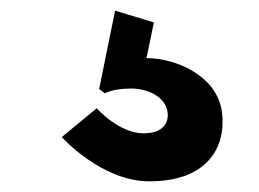

<svg xmlns="http://www.w3.org/2000/svg" viewBox="-20 -46 486 360"><path d="M268.5 -4 195.8 -26 165.9 121 176.8 129C176.8 129 190.7 120 226.7 120C254.7 120 290.5 134 294.3 165C296.6 184 286 204 249 204C203 204 161.3 157 161.3 157L95.9 211C95.9 211 170.1 294 260.1 294C371.1 294 404 228 396.3 165C387.8 96 309.7 63 254.7 63Z"/></svg>

Font: Hussar
Style: BdOpOblOne
Weight: 700
Foundry: Cannot Into Space Fonts
Version: Version 2.00